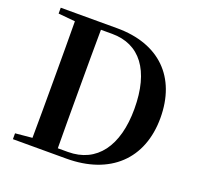

<svg xmlns="http://www.w3.org/2000/svg" viewBox="-129 -879 1046 1017"><g transform="rotate(20 394.5 -370.5)"><path d="M45 -708 140 -699C141 -597 141 -496 141 -390V-359C141 -245 141 -142 140 -42L45 -33V0H346C592 0 741 -141 741 -372C741 -602 601 -741 363 -741H45ZM285 -36C284 -139 284 -244 284 -359V-390C284 -498 284 -602 285 -704H348C504 -704 595 -588 595 -370C595 -161 504 -36 342 -36Z"/></g></svg>

Font: Noto Serif KR
Style: Bold
Weight: 700
Designer: Ryoko NISHIZUKA 西塚涼子 (kana & ideographs); Frank Grießhammer (Latin, Greek & Cyrillic); Wenlong ZHANG 张文龙 (bopomofo); San
Foundry: Adobe
Version: Version 2.001;hotconv 1.1.0;makeotfexe 2.6.0